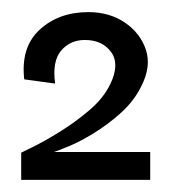

<svg xmlns="http://www.w3.org/2000/svg" viewBox="-20 -708 283 317"><path d="M15 -411V-456Q15 -456 33.5 -465Q52 -474 78 -490Q104 -506 127.5 -526Q151 -546 162 -569Q178 -602 163.5 -622Q149 -642 120 -642Q96 -642 81 -624.5Q66 -607 71 -570L20 -577Q14 -630 45.5 -659Q77 -688 126 -688Q161 -688 186.5 -670.5Q212 -653 221 -625.5Q230 -598 213 -565Q201 -541 180 -522Q159 -503 135.5 -488.5Q112 -474 93.5 -466.5Q75 -459 69 -457H228V-411Z"/></svg>

Font: Darker Grotesque Light
Style: Bold
Weight: 700
Version: Version 1.000;gftools[0.9.28]